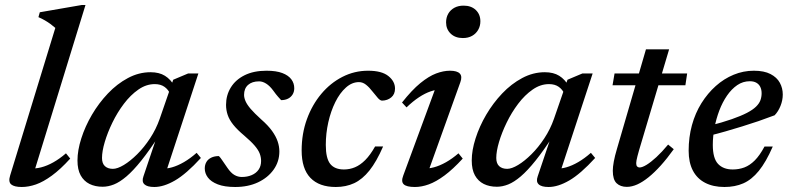

<svg xmlns="http://www.w3.org/2000/svg" viewBox="-20 -736 3158 767"><path d="M201 -624.5Q192 -632.5 181.8 -640Q171.5 -647.5 159.5 -654.5Q147.5 -661.5 133.5 -667.5L139 -687L306.5 -716H321.5L113.5 -40L100.5 -63.5Q121 -61.5 144.5 -67.5Q168 -73.5 193 -87.5Q218 -101.5 243.5 -123.5L260.5 -102.5Q221.5 -59.5 187.2 -34.5Q153 -9.5 123.5 0.8Q94 11 67 11Q37 11 24.8 0.8Q12.5 -9.5 20.5 -35Z M553 -31.5 609 -197.5H617.5Q577 -135 544.5 -94.5Q512 -54 485.2 -31.2Q458.5 -8.5 435.2 0.8Q412 10 390 10Q360 10 337.5 -1.2Q315 -12.5 302.2 -35.5Q289.5 -58.5 289.5 -95Q289.5 -135.5 304.8 -183.2Q320 -231 347.2 -277.5Q374.5 -324 411 -362.5Q447.5 -401 491 -424.2Q534.5 -447.5 581.5 -447.5Q616 -447.5 639 -433.2Q662 -419 679 -389.5L660 -360Q653 -377.5 637.5 -388.8Q622 -400 598 -400Q564 -400 532.8 -378.2Q501.5 -356.5 475 -321.5Q448.5 -286.5 429 -246.2Q409.5 -206 398.5 -168.8Q387.5 -131.5 387.5 -105Q387.5 -83 399.2 -72.2Q411 -61.5 431 -61.5Q449 -61.5 474.8 -77Q500.5 -92.5 528 -119.8Q555.5 -147 579.5 -183.5Q603.5 -220 618 -261.5L672 -417.5L731.5 -442.5H772.5L639 -36L625 -63Q644 -61 667 -67.5Q690 -74 715 -88.5Q740 -103 765.5 -125.5L782.5 -105Q724 -41 679 -15Q634 11 596.5 11Q568 11 556.8 0.2Q545.5 -10.5 553 -31.5Z M854.5 -112.5Q861 -106 867.5 -96Q874 -86 888.5 -65.5Q902.5 -45 916.5 -37Q930.5 -29 946 -29Q968 -29 985.5 -36.5Q1003 -44 1013 -58.2Q1023 -72.5 1023 -93Q1023 -108 1017.5 -122.5Q1012 -137 997.5 -154Q983 -171 955.5 -194.5Q928 -217.5 912 -237.5Q896 -257.5 889.5 -277Q883 -296.5 883 -317Q883 -355.5 902 -386.5Q921 -417.5 957.2 -435.5Q993.5 -453.5 1044.5 -453.5Q1083.5 -453.5 1107.8 -444.2Q1132 -435 1143.8 -419.2Q1155.5 -403.5 1155.5 -383.5Q1155.5 -369.5 1149 -358.8Q1142.5 -348 1130.8 -342Q1119 -336 1103 -336Q1098 -341.5 1090.8 -349.5Q1083.5 -357.5 1070.5 -375.5Q1057.5 -393 1043.2 -402Q1029 -411 1015 -411Q987 -411 971 -396.8Q955 -382.5 955 -357Q955 -345.5 960.8 -332Q966.5 -318.5 981.2 -301.2Q996 -284 1023.5 -259Q1051 -235 1066.8 -213Q1082.5 -191 1089.2 -171Q1096 -151 1096 -131Q1096 -90.5 1073 -58.2Q1050 -26 1010.5 -7.5Q971 11 919.5 11Q877 11 850 0.5Q823 -10 810.5 -26.8Q798 -43.5 798 -63Q798 -77.5 804.5 -88.8Q811 -100 823.8 -106.2Q836.5 -112.5 854.5 -112.5Z M1414 -408Q1386 -408 1361.8 -386.2Q1337.5 -364.5 1319.5 -328.2Q1301.5 -292 1291.5 -247.5Q1281.5 -203 1281.5 -157Q1281.5 -103.5 1299.2 -81.2Q1317 -59 1354 -59Q1377 -59 1398 -67.8Q1419 -76.5 1439 -96.5Q1459 -116.5 1478.5 -151H1510.5Q1484 -90 1455.8 -54.8Q1427.5 -19.5 1394.8 -4.2Q1362 11 1321.5 11Q1255 11 1220 -25.5Q1185 -62 1185 -135Q1185 -202 1206 -259.8Q1227 -317.5 1263.5 -361Q1300 -404.5 1348 -429Q1396 -453.5 1450.5 -453.5Q1505 -453.5 1531.5 -432.2Q1558 -411 1558 -382Q1558 -359.5 1543 -347Q1528 -334.5 1506.5 -334Q1499 -334 1489.8 -344.2Q1480.5 -354.5 1468 -370.5Q1455.5 -387 1442.2 -397.5Q1429 -408 1414 -408Z M1591 -35 1724.5 -397 1743.5 -378Q1723.5 -379 1700.8 -371.2Q1678 -363.5 1653.8 -347.5Q1629.5 -331.5 1604 -307L1586 -326.5Q1625.5 -376.5 1659.2 -404Q1693 -431.5 1722.2 -442.5Q1751.5 -453.5 1777.5 -453.5Q1806 -453.5 1816.8 -442.2Q1827.5 -431 1819 -407.5L1686 -37L1670.5 -63Q1691 -61.5 1714 -67.8Q1737 -74 1761.8 -88Q1786.5 -102 1811.5 -123.5L1828.5 -102.5Q1789.5 -60 1755.8 -35Q1722 -10 1693 0.5Q1664 11 1637.5 11Q1604 11 1592.8 0.2Q1581.5 -10.5 1591 -35ZM1762 -646.5Q1762 -666 1770.5 -681Q1779 -696 1794.8 -704.8Q1810.5 -713.5 1832 -713.5Q1862.5 -713.5 1880.8 -696Q1899 -678.5 1899 -651Q1899 -632 1890.2 -616.8Q1881.5 -601.5 1866 -592.8Q1850.5 -584 1829 -584Q1798.5 -584 1780.2 -601.8Q1762 -619.5 1762 -646.5Z M2128 -31.5 2184 -197.5H2192.5Q2152 -135 2119.5 -94.5Q2087 -54 2060.2 -31.2Q2033.5 -8.5 2010.2 0.8Q1987 10 1965 10Q1935 10 1912.5 -1.2Q1890 -12.5 1877.2 -35.5Q1864.5 -58.5 1864.5 -95Q1864.5 -135.5 1879.8 -183.2Q1895 -231 1922.2 -277.5Q1949.5 -324 1986 -362.5Q2022.5 -401 2066 -424.2Q2109.5 -447.5 2156.5 -447.5Q2191 -447.5 2214 -433.2Q2237 -419 2254 -389.5L2235 -360Q2228 -377.5 2212.5 -388.8Q2197 -400 2173 -400Q2139 -400 2107.8 -378.2Q2076.5 -356.5 2050 -321.5Q2023.5 -286.5 2004 -246.2Q1984.5 -206 1973.5 -168.8Q1962.5 -131.5 1962.5 -105Q1962.5 -83 1974.2 -72.2Q1986 -61.5 2006 -61.5Q2024 -61.5 2049.8 -77Q2075.5 -92.5 2103 -119.8Q2130.5 -147 2154.5 -183.5Q2178.5 -220 2193 -261.5L2247 -417.5L2306.5 -442.5H2347.5L2214 -36L2200 -63Q2219 -61 2242 -67.5Q2265 -74 2290 -88.5Q2315 -103 2340.5 -125.5L2357.5 -105Q2299 -41 2254 -15Q2209 11 2171.5 11Q2143 11 2131.8 0.2Q2120.5 -10.5 2128 -31.5Z M2427 -395.5 2435 -442.5H2725L2718 -395.5ZM2533 -136Q2529 -122 2526.5 -112.2Q2524 -102.5 2522.8 -95.8Q2521.5 -89 2521.5 -84.5Q2521.5 -75 2525.2 -71Q2529 -67 2535 -67Q2545.5 -67 2562.8 -77.5Q2580 -88 2602 -108.2Q2624 -128.5 2649 -158.5L2671.5 -140Q2645 -103 2619.8 -75Q2594.5 -47 2571 -28Q2547.5 -9 2525.8 0.8Q2504 10.5 2484 10.5Q2458.5 10.5 2443.2 -4Q2428 -18.5 2428 -54Q2428 -69 2432 -90.8Q2436 -112.5 2444.5 -141L2560.5 -539H2653Z M2975.5 -411.5Q2948 -411.5 2925.2 -396Q2902.5 -380.5 2884.2 -354Q2866 -327.5 2853.5 -294.5Q2841 -261.5 2834.2 -226Q2827.5 -190.5 2827.5 -157Q2827.5 -103.5 2848.5 -81.2Q2869.5 -59 2907 -59Q2932 -59 2953.8 -67.2Q2975.5 -75.5 2995.2 -95.2Q3015 -115 3034 -150.5H3067Q3040 -88.5 3011.2 -53.2Q2982.5 -18 2949.2 -3.5Q2916 11 2874 11Q2829 11 2796.8 -5.8Q2764.5 -22.5 2747.8 -54.8Q2731 -87 2731 -134Q2731 -188 2744.2 -236.2Q2757.5 -284.5 2782.2 -324Q2807 -363.5 2839.5 -392.5Q2872 -421.5 2910.8 -437.5Q2949.5 -453.5 2991.5 -453.5Q3032.5 -453.5 3058 -440.2Q3083.5 -427 3095.2 -405.5Q3107 -384 3107 -358.5Q3107 -335.5 3098 -313Q3089 -290.5 3074.5 -275.5Q3043 -263.5 3010.2 -252.2Q2977.5 -241 2944.2 -230.8Q2911 -220.5 2877.8 -211Q2844.5 -201.5 2812 -193.5L2813.5 -233.5Q2866.5 -247 2903.5 -260Q2940.5 -273 2964 -285.2Q2987.5 -297.5 3000.2 -310Q3013 -322.5 3017.8 -335.8Q3022.5 -349 3022.5 -363.5Q3022.5 -378 3017.2 -388.8Q3012 -399.5 3001.5 -405.5Q2991 -411.5 2975.5 -411.5Z"/></svg>

Font: Newsreader 16pt Medium
Style: Italic
Weight: 500
Italic angle: -17°
Designer: Hugues Gentile
Foundry: Production Type
Version: Version 1.003